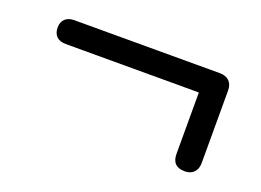

<svg xmlns="http://www.w3.org/2000/svg" viewBox="-56 -543 712 523"><g transform="rotate(20 300.0 -281.0)"><path d="M471 -176V-354H85Q68 -354 58.5 -363Q49 -372 49 -389Q49 -405 58.5 -414Q68 -423 85 -423H507Q524 -423 534 -413.5Q544 -404 544 -386V-176Q544 -159 534.5 -149Q525 -139 508 -139Q471 -139 471 -176Z"/></g></svg>

Font: SN Pro
Style: Regular
Weight: 400
Designer: Tobias Whetton
Foundry: Supernotes
Version: Version 1.003